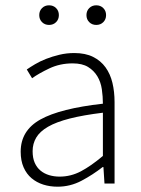

<svg xmlns="http://www.w3.org/2000/svg" viewBox="-20 -692 531 724"><path d="M197 12Q168 12 143 4Q118 -4 99 -20Q80 -36 69 -61Q58 -86 58 -120Q58 -200 132.5 -241.5Q207 -283 368 -301Q368 -328 364 -355.5Q360 -383 347 -404.5Q334 -426 312 -439.5Q290 -453 254 -453Q206 -453 166 -434Q126 -415 101 -397L81 -430Q94 -439 112.5 -450Q131 -461 154 -470Q177 -479 204 -485.5Q231 -492 260 -492Q302 -492 331 -477.5Q360 -463 378 -438Q396 -413 404 -379.5Q412 -346 412 -307V0H374L370 -62H367Q330 -33 287.5 -10.5Q245 12 197 12ZM205 -26Q247 -26 285 -46Q323 -66 368 -104V-267Q294 -258 243 -245Q192 -232 161 -214Q130 -196 116.5 -173Q103 -150 103 -122Q103 -96 111 -78Q119 -60 133 -48.5Q147 -37 165.5 -31.5Q184 -26 205 -26ZM165 -598Q149 -598 138.5 -608.5Q128 -619 128 -635Q128 -651 138.5 -661.5Q149 -672 165 -672Q181 -672 191.5 -661.5Q202 -651 202 -635Q202 -619 191.5 -608.5Q181 -598 165 -598ZM343 -598Q327 -598 316.5 -608.5Q306 -619 306 -635Q306 -651 316.5 -661.5Q327 -672 343 -672Q359 -672 369.5 -661.5Q380 -651 380 -635Q380 -619 369.5 -608.5Q359 -598 343 -598Z"/></svg>

Font: CV Source Sans Light
Style: Regular
Weight: 300
Designer: Paul D. Hunt
Foundry: Adobe Systems Incorporated
Version: Version 3.001